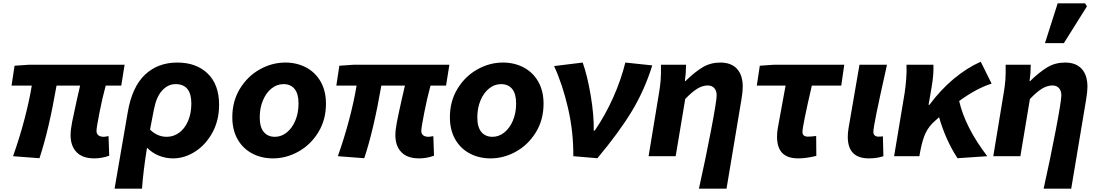

<svg xmlns="http://www.w3.org/2000/svg" viewBox="-20 -934 6571 1148"><path d="M402 -126Q402 -157 411 -203.5Q420 -250 439 -335L459 -422H318Q272 -156 216 12L58 0Q97 -110 126 -220Q155 -330 170 -422H49L67 -541L154 -547H725L705 -422H612Q592 -349 574.5 -259.5Q557 -170 557 -152Q557 -116 602 -116Q607 -116 629 -120L633 -3Q589 13 544 13Q474 13 438 -24Q402 -61 402 -126Z M1040 -560Q1154 -560 1222 -494Q1290 -428 1290 -308Q1290 -214 1250 -141Q1210 -68 1146.5 -27.5Q1083 13 1015 13Q970 13 929.5 -3.5Q889 -20 859 -51Q837 85 829 194H665L744 -264Q770 -415 847 -487.5Q924 -560 1040 -560ZM1124 -315Q1124 -431 1030 -431Q985 -431 950 -393.5Q915 -356 900 -278L877 -159Q921 -116 977 -116Q1017 -116 1050.5 -140Q1084 -164 1104 -209.5Q1124 -255 1124 -315Z M1369 -233Q1369 -329 1414.5 -403.5Q1460 -478 1533 -519Q1606 -560 1686 -560Q1755 -560 1810.5 -530.5Q1866 -501 1897.5 -445.5Q1929 -390 1929 -314Q1929 -218 1883.5 -143.5Q1838 -69 1765 -28Q1692 13 1612 13Q1543 13 1487.5 -16.5Q1432 -46 1400.5 -101.5Q1369 -157 1369 -233ZM1765 -315Q1765 -373 1741.5 -402Q1718 -431 1675 -431Q1636 -431 1603.5 -405Q1571 -379 1552 -333.5Q1533 -288 1533 -232Q1533 -174 1557 -145Q1581 -116 1624 -116Q1662 -116 1694.5 -142Q1727 -168 1746 -213.5Q1765 -259 1765 -315Z M2344 -126Q2344 -157 2353 -203.5Q2362 -250 2381 -335L2401 -422H2260Q2214 -156 2158 12L2000 0Q2039 -110 2068 -220Q2097 -330 2112 -422H1991L2009 -541L2096 -547H2667L2647 -422H2554Q2534 -349 2516.5 -259.5Q2499 -170 2499 -152Q2499 -116 2544 -116Q2549 -116 2571 -120L2575 -3Q2531 13 2486 13Q2416 13 2380 -24Q2344 -61 2344 -126Z M2670 -233Q2670 -329 2715.5 -403.5Q2761 -478 2834 -519Q2907 -560 2987 -560Q3056 -560 3111.5 -530.5Q3167 -501 3198.5 -445.5Q3230 -390 3230 -314Q3230 -218 3184.5 -143.5Q3139 -69 3066 -28Q2993 13 2913 13Q2844 13 2788.5 -16.5Q2733 -46 2701.5 -101.5Q2670 -157 2670 -233ZM3066 -315Q3066 -373 3042.5 -402Q3019 -431 2976 -431Q2937 -431 2904.5 -405Q2872 -379 2853 -333.5Q2834 -288 2834 -232Q2834 -174 2858 -145Q2882 -116 2925 -116Q2963 -116 2995.5 -142Q3028 -168 3047 -213.5Q3066 -259 3066 -315Z M3293 -539 3464 -560Q3492 -482 3512 -363Q3532 -244 3530 -153H3536Q3599 -245 3646 -350Q3693 -455 3719 -560L3880 -543Q3834 -395 3757.5 -268.5Q3681 -142 3552 12L3408 0Q3409 -147 3376 -289Q3343 -431 3293 -539Z M4265 -364Q4265 -392 4250.5 -407.5Q4236 -423 4212 -423Q4181 -423 4149.5 -404Q4118 -385 4077 -342L4020 0H3858L3921 -382Q3927 -417 3930 -453Q3933 -489 3932 -547H4082Q4082 -500 4075 -449H4078Q4136 -505 4182.5 -532.5Q4229 -560 4287 -560Q4352 -560 4386.5 -522.5Q4421 -485 4421 -415Q4421 -386 4413 -338L4324 194H4159Q4199 15 4232 -158Q4265 -331 4265 -364Z M4626 -117Q4626 -143 4631 -170L4677 -422H4505L4523 -541L4608 -547H5028L5010 -422H4834Q4778 -179 4778 -145Q4778 -130 4787 -123.5Q4796 -117 4810 -117Q4830 -117 4860 -121L4861 -2Q4801 13 4752 13Q4689 13 4657.5 -19Q4626 -51 4626 -117Z M5049 -116Q5049 -141 5054 -170L5119 -547H5283Q5281 -535 5278 -522Q5239 -348 5220.5 -257Q5202 -166 5202 -146Q5202 -131 5210.5 -124Q5219 -117 5232 -117Q5249 -117 5259 -119L5262 0Q5223 13 5175 13Q5049 13 5049 -116Z M5400 -547H5561Q5564 -492 5550 -411L5532 -307H5537Q5604 -397 5682.5 -462.5Q5761 -528 5844 -565L5909 -434Q5821 -407 5715 -330Q5751 -173 5883 0L5705 12Q5634 -97 5595 -233L5569 -210Q5534 -179 5515 -140Q5496 -101 5483 -33L5477 0H5326L5389 -378Q5395 -417 5398.5 -464Q5402 -511 5400 -547Z M6326 -364Q6326 -392 6311.5 -407.5Q6297 -423 6273 -423Q6242 -423 6210.5 -404Q6179 -385 6138 -342L6081 0H5919L5982 -382Q5988 -417 5991 -453Q5994 -489 5993 -547H6143Q6143 -500 6136 -449H6139Q6197 -505 6243.5 -532.5Q6290 -560 6348 -560Q6413 -560 6447.5 -522.5Q6482 -485 6482 -415Q6482 -386 6474 -338L6385 194H6220Q6260 15 6293 -158Q6326 -331 6326 -364ZM6304 -914H6468L6479 -896L6341 -676H6228Z"/></svg>

Font: Nebula Sans Bold
Style: Regular
Weight: 700
Italic angle: -9°
Designer: Paul D. Hunt for Adobe (as Source Sans)
Foundry: Nebula Entertainment & Broadcasting LLC
Version: Version 1.010